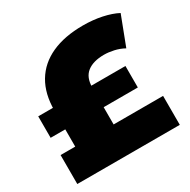

<svg xmlns="http://www.w3.org/2000/svg" viewBox="-160 -869 1014 1022"><g transform="rotate(-30 347.0 -358.0)"><path d="M120 -20V-400Q120 -502 162 -572.5Q204 -643 284 -679.5Q364 -716 477 -716Q539 -716 593 -704.5Q647 -693 685 -673L617 -495Q588 -511 556 -518Q524 -525 497 -525Q430 -525 393 -496Q356 -467 356 -405V-20ZM30 0V-178H660V0ZM30 -284V-416H566V-284Z"/></g></svg>

Font: MOST Montserrat Black
Style: Regular
Weight: 900
Designer: Julieta Ulanovsky
Foundry: Julieta Ulanovsky
Version: Version 8.000;March 11, 2024;FontCreator 15.0.0.2926 64-bit